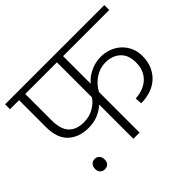

<svg xmlns="http://www.w3.org/2000/svg" viewBox="-151 -836 1051 1051"><g transform="rotate(-45 374.0 -311.0)"><path d="M88 -32Q88 -49 98 -60.5Q108 -72 125 -72Q142 -72 152 -60.5Q162 -49 162 -32Q162 -12 152 -2Q142 8 125 8Q108 8 98 -2.5Q88 -13 88 -32ZM758 -592H401V-378Q424 -407 463 -425.5Q502 -444 543 -444Q578 -444 608 -432.5Q638 -421 660.5 -400Q683 -379 696 -350Q709 -321 709 -286Q709 -240 693 -206Q677 -172 651 -150Q625 -128 591 -117.5Q557 -107 521 -107L518 -147Q543 -148 568 -156Q593 -164 613.5 -180.5Q634 -197 646.5 -223Q659 -249 659 -286Q659 -343 626 -373.5Q593 -404 539 -404Q497 -404 459.5 -379Q422 -354 401 -314V0H353V-265Q337 -248 302.5 -231.5Q268 -215 222 -215Q149 -215 104.5 -256.5Q60 -298 60 -383V-592H-10V-630H758ZM108 -389Q108 -318 138.5 -286.5Q169 -255 225 -255Q269 -255 303 -275Q337 -295 353 -321V-592H108Z"/></g></svg>

Font: Ek Mukta ExtraLight
Style: Regular
Weight: 275
Designer: Girish Dalvi and Yashodeep Gholap
Foundry: Ek Type
Version: Version 2.538;PS 1.002;hotconv 16.6.51;makeotf.lib2.5.65220;